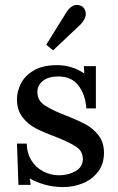

<svg xmlns="http://www.w3.org/2000/svg" viewBox="-20 -740 480 781"><path d="M49 0ZM248 -270Q297 -251 328.5 -234Q360 -217 381.5 -188.5Q403 -160 403 -119Q403 -73 379 -41.5Q355 -10 317 5.5Q279 21 237 21Q197 21 162 11Q127 1 101 -14L105 12H55L49 -156H89Q89 -119 106.5 -89.5Q124 -60 154.5 -43.5Q185 -27 220 -27Q258 -27 287.5 -44Q317 -61 317 -93Q317 -125 290 -143Q263 -161 205 -184Q156 -202 124.5 -218.5Q93 -235 71 -264Q49 -293 49 -337Q49 -367 64.5 -399Q80 -431 116.5 -453Q153 -475 213 -475Q273 -475 323 -441L321 -471H370V-299H331Q328 -353 300 -391Q272 -429 217 -429Q177 -429 154.5 -411Q132 -393 132 -366Q132 -332 160.5 -312.5Q189 -293 248 -270ZM329 -684Q329 -663 308 -641L196 -535L168 -558L252 -693Q271 -720 293 -720Q305 -720 317 -712Q329 -700 329 -684Z"/></svg>

Font: Sumana
Style: Regular
Weight: 400
Designer: Cyreal, Alexei Vanyashin (Devanagari), Olga Karpushina (Latin)
Foundry: Cyreal
Version: Version 1.015;PS 001.015;hotconv 1.0.70;makeotf.lib2.5.58329